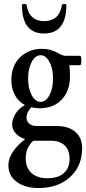

<svg xmlns="http://www.w3.org/2000/svg" viewBox="-20 -670 432 963"><path d="M179 -127Q157 -127 137 -132Q113 -107 113 -80Q113 -61 127 -49.5Q141 -38 164 -38H263Q324 -38 358 -8.5Q392 21 392 73Q392 133 364.5 178Q337 223 288 248Q239 273 174 273Q105 273 63.5 242Q22 211 22 159Q22 126 43.5 93Q65 60 106 28Q75 17 58 -2Q41 -21 41 -45Q41 -74 59 -101.5Q77 -129 105 -143Q73 -160 55 -192.5Q37 -225 37 -269Q37 -339 80 -382Q123 -425 192 -425Q233 -425 269 -405Q295 -390 309 -390H382Q386 -390 387.5 -378Q389 -366 387.5 -354.5Q386 -343 382 -343H328Q330 -328 330.5 -314.5Q331 -301 331 -288Q331 -214 289.5 -170.5Q248 -127 179 -127ZM184 -159Q210 -159 228 -192.5Q246 -226 246 -276Q246 -326 228 -359.5Q210 -393 184 -393Q157 -393 139 -359.5Q121 -326 121 -276Q121 -226 139 -192.5Q157 -159 184 -159ZM218 224Q271 224 300 198.5Q329 173 329 127Q329 83 304.5 59.5Q280 36 236 36H147Q109 70 109 124Q109 172 138 198Q167 224 218 224ZM201 -502Q90 -502 90 -646Q90 -650 101 -650Q114 -650 113 -646Q120 -604 142.5 -584Q165 -564 202 -564Q238 -564 261 -583.5Q284 -603 291 -646Q291 -650 302 -650Q313 -650 313 -646Q313 -502 201 -502Z"/></svg>

Font: Junicode Two Beta Condensed Medium
Style: Regular
Weight: 500
Width: 3
Designer: Peter S. Baker
Foundry: Briery Creek Software
Version: Version 1.053; ttfautohint (v1.8.4)